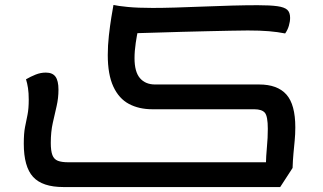

<svg xmlns="http://www.w3.org/2000/svg" viewBox="-20 -730 1303 775"><path d="M236 25Q151 25 113.5 -16Q76 -57 76 -150Q76 -192 81 -217Q86 -242 91 -266.5Q96 -291 96 -328Q96 -355 93 -374.5Q90 -394 85 -410Q104 -421 124 -429Q144 -437 165 -437Q192 -437 204 -420.5Q216 -404 216 -368Q216 -334 208.5 -301.5Q201 -269 193 -233.5Q185 -198 185 -153Q185 -121 191.5 -104Q198 -87 213.5 -81Q229 -75 256 -75H1062L1053 -59Q1054 -102 1057.5 -137.5Q1061 -173 1061 -210Q1061 -261 1049 -275Q1037 -289 1006 -289H595Q541 -289 500.5 -310.5Q460 -332 437.5 -380.5Q415 -429 415 -508Q415 -546 419.5 -586.5Q424 -627 429.5 -660.5Q435 -694 438 -710Q455 -706 495 -702Q535 -698 596 -698Q634 -698 687.5 -699.5Q741 -701 800.5 -703.5Q860 -706 917 -707.5Q974 -709 1020 -709Q1071 -709 1099.5 -705Q1128 -701 1139.5 -690.5Q1151 -680 1151 -658Q1151 -643 1146 -626Q1141 -609 1131 -595Q1101 -601 1065.5 -604Q1030 -607 980 -607Q952 -607 909.5 -606Q867 -605 817 -604Q767 -603 715 -601.5Q663 -600 614.5 -598.5Q566 -597 528 -596L537 -607Q533 -591 528 -557.5Q523 -524 523 -495Q523 -440 545 -414.5Q567 -389 606 -389H1026Q1100 -389 1136 -348.5Q1172 -308 1172 -216Q1172 -188 1169.5 -162.5Q1167 -137 1164.5 -110Q1162 -83 1161 -52L1111 25Z"/></svg>

Font: Lemonada
Style: Regular
Weight: 400
Designer: Mohamed Gaber (Arabic), Eduardo Tunni (Latin)
Foundry: Kief Type Foundry
Version: Version 4.005